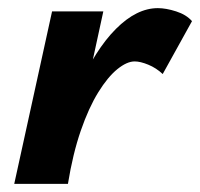

<svg xmlns="http://www.w3.org/2000/svg" viewBox="-20 -452 492 472"><path d="M103 0Q129 -137 171.5 -233.5Q214 -330 265 -381Q316 -432 368 -432Q388 -432 413 -424Q438 -416 452 -400L380 -270Q364 -285 344.5 -293Q325 -301 311 -301Q292 -301 268.5 -282Q245 -263 221.5 -225Q198 -187 178.5 -130.5Q159 -74 147 0ZM15 0 108 -424H234L142 0Z"/></svg>

Font: Ysabeau Office ExtraBold
Style: Italic
Weight: 800
Italic angle: -12°
Designer: Christian Thalmann (Catharsis Fonts)
Version: Version 2.001;gftools[0.9.30]; featfreeze: tnum,lnum,ss02